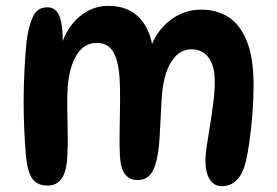

<svg xmlns="http://www.w3.org/2000/svg" viewBox="-20 -637 950 658"><path d="M492 -458Q502 -499 527.5 -532Q553 -565 589.5 -584.5Q626 -604 670 -604Q722 -604 762 -579Q802 -554 825.5 -497Q849 -440 849 -345Q849 -296 845 -246Q841 -196 835 -153Q829 -110 822 -81Q812 -41 791.5 -20Q771 1 740 1Q714 1 699 -22Q684 -45 684 -88Q684 -108 689 -139.5Q694 -171 700 -208.5Q706 -246 711 -285Q716 -324 716 -359Q716 -411 695 -439.5Q674 -468 636 -468Q594 -468 566.5 -424.5Q539 -381 534 -298Q530 -224 527 -166.5Q524 -109 512 -72Q504 -46 489.5 -33Q475 -20 451 -20Q424 -20 408.5 -40Q393 -60 391 -103Q389 -139 390 -188Q391 -237 391.5 -285.5Q392 -334 390 -366Q386 -430 367.5 -460Q349 -490 312 -490Q269 -490 243.5 -450Q218 -410 212 -339Q210 -310 210.5 -267.5Q211 -225 212 -183Q213 -141 211 -113Q210 -53 192.5 -27Q175 -1 144 -1Q107 -1 90.5 -25Q74 -49 69 -102Q65 -149 63 -195.5Q61 -242 61 -288Q61 -335 63.5 -390Q66 -445 71 -494Q77 -544 92 -578Q107 -612 142 -612Q171 -612 183 -583.5Q195 -555 195 -496Q195 -476 192 -459L189 -479Q209 -544 253 -580.5Q297 -617 351 -617Q422 -617 462 -571.5Q502 -526 506 -446Z"/></svg>

Font: DynaPuff
Style: Regular
Weight: 400
Designer: Toshi Omagari, Jennifer Daniel
Foundry: Google Fonts
Version: Version 2.000